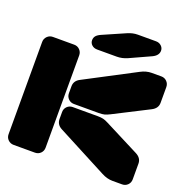

<svg xmlns="http://www.w3.org/2000/svg" viewBox="-153 -1030 1131 1170"><g transform="rotate(20 412.5 -445.0)"><path d="M467.8 -720.2H340.8Q319.3 -720.2 305.7 -732.7Q292 -745.1 292 -763.2Q292 -779.8 301.5 -791.3Q311 -802.7 332 -812L478 -876Q510.3 -890.1 543 -890.1H660.2Q681.2 -890.1 695.1 -877.2Q709 -864.3 709 -846.2Q709 -814.9 670.9 -796.9L535.2 -734.9Q502 -720.2 467.8 -720.2ZM250 -648.9V-50.8Q250 -29.3 235.4 -14.6Q220.7 0 199.2 0H61Q39.6 0 24.7 -14.6Q9.8 -29.3 9.8 -50.8V-648.9Q9.8 -670.4 24.7 -685.3Q39.6 -700.2 61 -700.2H199.2Q220.7 -700.2 235.4 -685.3Q250 -670.4 250 -648.9ZM270 -411.1V-456.1Q270 -491.7 304.2 -509.8L630.9 -681.2Q666.5 -700.2 702.1 -700.2H764.2Q785.6 -700.2 800.3 -685.3Q814.9 -670.4 814.9 -648.9V-546.9Q814.9 -511.2 777.8 -492.2L551.8 -377Q532.7 -367.2 518.3 -363.5Q503.9 -359.9 481.9 -359.9H320.8Q299.3 -359.9 284.7 -374.8Q270 -389.6 270 -411.1ZM270 -244.1V-289.1Q270 -310.5 284.7 -325.2Q299.3 -339.8 320.8 -339.8H481.9Q504.4 -339.8 518.8 -336.4Q533.2 -333 551.8 -323.2L777.8 -208Q814.9 -189 814.9 -152.8V-50.8Q814.9 -29.3 800.3 -14.6Q785.6 0 764.2 0H702.1Q666.5 0 630.9 -19L304.2 -189.9Q270 -208 270 -244.1Z"/></g></svg>

Font: Nastup Soft
Style: Regular
Weight: 400
Designer: Maksym Kobuzan
Foundry: Zakznak
Version: Version 1.020;hotconv 1.0.109;makeotfexe 2.5.65596